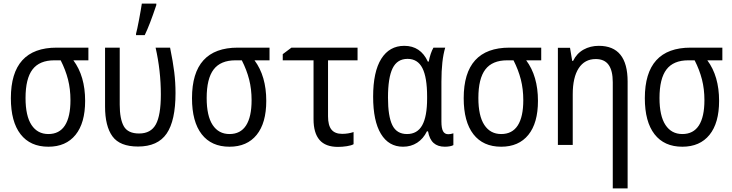

<svg xmlns="http://www.w3.org/2000/svg" viewBox="-20 -800 4040 1060"><path d="M40 -258Q40 -537 293 -537H468V-467H385Q450 -380 450 -243Q450 -121 397 -55.5Q344 10 247 10Q147 10 93.5 -59Q40 -128 40 -258ZM369 -247Q369 -308 355.5 -361Q342 -414 315 -467H280Q198 -467 159.5 -416.5Q121 -366 121 -259Q121 -160 154 -110Q187 -60 247 -60Q308 -60 338.5 -107.5Q369 -155 369 -247Z M560 -212V-537H641V-222Q641 -143 663.5 -103Q686 -63 748 -63Q813 -63 840.5 -113.5Q868 -164 868 -278Q868 -409 839 -537H919Q935 -459 942 -402Q949 -345 949 -286Q949 -134 900 -62.5Q851 9 742 9Q642 9 601 -47Q560 -103 560 -212ZM731 -614Q737 -635 747.5 -690.5Q758 -746 763 -780H843V-772Q806 -661 779 -606H731Z M1040 -258Q1040 -537 1293 -537H1468V-467H1385Q1450 -380 1450 -243Q1450 -121 1397 -55.5Q1344 10 1247 10Q1147 10 1093.5 -59Q1040 -128 1040 -258ZM1369 -247Q1369 -308 1355.5 -361Q1342 -414 1315 -467H1280Q1198 -467 1159.5 -416.5Q1121 -366 1121 -259Q1121 -160 1154 -110Q1187 -60 1247 -60Q1308 -60 1338.5 -107.5Q1369 -155 1369 -247Z M1711 -142V-467H1541V-501L1589 -537H1954V-467H1791V-158Q1791 -108 1810 -84.5Q1829 -61 1869 -61Q1902 -61 1932 -71V-4Q1921 3 1895.5 7Q1870 11 1846 11Q1777 11 1744 -27.5Q1711 -66 1711 -142Z M2040 -266Q2040 -404 2085 -475.5Q2130 -547 2212 -547Q2302 -547 2342 -460H2347Q2356 -507 2373 -537H2438Q2417 -468 2417 -349V-129Q2417 -92 2426 -75.5Q2435 -59 2455 -59Q2468 -59 2483 -64V1Q2477 5 2464 7.5Q2451 10 2436 10Q2397 10 2374 -10.5Q2351 -31 2343 -75H2337Q2317 -34 2283 -12Q2249 10 2205 10Q2126 10 2083 -61Q2040 -132 2040 -266ZM2338 -256V-267Q2338 -373 2312 -424Q2286 -475 2230 -475Q2173 -475 2147.5 -423Q2122 -371 2122 -261Q2122 -158 2146 -109Q2170 -60 2227 -60Q2284 -60 2311 -108.5Q2338 -157 2338 -256Z M2540 -258Q2540 -537 2793 -537H2968V-467H2885Q2950 -380 2950 -243Q2950 -121 2897 -55.5Q2844 10 2747 10Q2647 10 2593.5 -59Q2540 -128 2540 -258ZM2869 -247Q2869 -308 2855.5 -361Q2842 -414 2815 -467H2780Q2698 -467 2659.5 -416.5Q2621 -366 2621 -259Q2621 -160 2654 -110Q2687 -60 2747 -60Q2808 -60 2838.5 -107.5Q2869 -155 2869 -247Z M3445 -350V0V240H3363V-121V-346Q3363 -410 3340 -442Q3317 -474 3269 -474Q3208 -474 3175 -423.5Q3142 -373 3142 -279V0H3060V-536H3127L3139 -464H3144Q3164 -505 3201.5 -526Q3239 -547 3286 -547Q3445 -547 3445 -350Z M3540 -258Q3540 -537 3793 -537H3968V-467H3885Q3950 -380 3950 -243Q3950 -121 3897 -55.5Q3844 10 3747 10Q3647 10 3593.5 -59Q3540 -128 3540 -258ZM3869 -247Q3869 -308 3855.5 -361Q3842 -414 3815 -467H3780Q3698 -467 3659.5 -416.5Q3621 -366 3621 -259Q3621 -160 3654 -110Q3687 -60 3747 -60Q3808 -60 3838.5 -107.5Q3869 -155 3869 -247Z"/></svg>

Font: Noto Sans Mono UI Cond
Style: Regular
Weight: 400
Width: 3
Monospace: yes
Designer: Monotype Design team
Foundry: Monotype Imaging Inc.
Version: Version 1.000